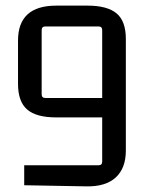

<svg xmlns="http://www.w3.org/2000/svg" viewBox="-20 -658 540 682"><path d="M427 -123Q427 -61 391.5 -28Q356 5 288 4L66 0V-71H330Q343 -71 343 -84V-241H179Q109 -241 76.5 -269Q44 -297 44 -360V-514Q44 -638 180 -638H291Q361 -638 394 -610.5Q427 -583 427 -520ZM141 -310H343V-551Q343 -564 330 -564H141Q128 -564 128 -551V-323Q128 -310 141 -310Z"/></svg>

Font: Gemunu Libre
Style: Regular
Weight: 400
Designer: Puspanada Ekanayake, Sola Matas, Pathum Egodawatta, Kosala Senevirathne
Foundry: mooniak
Version: Version 1.100